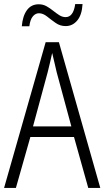

<svg xmlns="http://www.w3.org/2000/svg" viewBox="-20 -922 512 942"><path d="M413 0 343 -250H129L58 0H0L204 -715H269L472 0ZM258 -568Q253 -591 247 -615.5Q241 -640 236 -662Q231 -639 225.5 -615.5Q220 -592 214 -568L142 -302H330ZM87 -793Q91 -843 112 -872Q133 -901 170 -901Q191 -901 208 -891.5Q225 -882 240.5 -869.5Q256 -857 271 -847.5Q286 -838 302 -838Q340 -838 349 -902H385Q382 -849 359 -821.5Q336 -794 302 -794Q275 -794 253 -809.5Q231 -825 211 -841Q191 -857 171 -857Q154 -857 141 -841.5Q128 -826 124 -793Z"/></svg>

Font: Noto Sans Khmer UI Condensed Light
Style: Regular
Weight: 300
Width: 3
Designer: Danh Hong and the Monotype Design Team
Foundry: Monotype Imaging Inc.
Version: Version 2.002; ttfautohint (v1.8.4.7-5d5b)